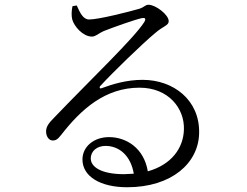

<svg xmlns="http://www.w3.org/2000/svg" viewBox="-20 -761 1040 808"><path d="M355 -679C329 -679 316 -709 303 -738L285 -735C281 -716 280 -695 284 -679C292 -650 329 -607 367 -607C383 -607 397 -622 416 -630C459 -647 546 -678 578 -685C590 -687 596 -683 587 -668C545 -601 364 -429 207 -265C184 -242 175 -228 174 -210C173 -185 188 -170 200 -170C215 -169 223 -175 238 -194C322 -302 423 -392 567 -392C690 -392 757 -304 754 -216C752 -138 702 -68 602 -40C586 -138 511 -184 439 -184C374 -184 327 -143 327 -90C327 -18 403 27 515 27C704 27 816 -76 818 -201C821 -340 710 -425 580 -425C513 -425 454 -407 408 -390C400 -386 396 -394 403 -400C448 -450 581 -579 632 -621C667 -652 690 -653 690 -672C690 -699 635 -741 605 -741C591 -741 588 -731 566 -724C521 -711 395 -679 355 -679ZM543 -30 502 -28C405 -28 362 -59 362 -94C362 -126 389 -147 424 -147C481 -147 530 -107 543 -30Z"/></svg>

Font: Noto Serif CJK TC
Style: Regular
Weight: 400
Designer: Ryoko NISHIZUKA 西塚涼子 (kana & ideographs); Frank Grießhammer (Latin, Greek & Cyrillic); Wenlong ZHANG 张文龙 (bopomofo); San
Foundry: Adobe
Version: Version 2.001;hotconv 1.1.0;makeotfexe 2.6.0